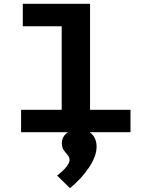

<svg xmlns="http://www.w3.org/2000/svg" viewBox="-20 -690 790 1002"><path d="M90 0V-117H302V-553H99V-670H450V-117H661V0ZM345 292 278 226Q311 201 327 180Q343 159 343 145Q343 130 333 119Q323 108 313 94Q303 80 303 57Q303 25 328.5 4.5Q354 -16 390 -16Q434 -16 459 9Q484 34 484 76Q484 125 444.5 184Q405 243 345 292Z"/></svg>

Font: Inconsolata ExtraExpanded Black
Style: Regular
Weight: 900
Width: 8
Monospace: yes
Designer: Raph Levien, Cyreal, Brenton Simpson
Foundry: Raph Levien, Cyreal, Google
Version: Version 3.001; ttfautohint (v1.8.2.53-6de2)